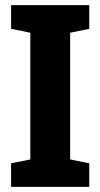

<svg xmlns="http://www.w3.org/2000/svg" viewBox="-20 -731 393 751"><path d="M23.4 0V-92.3L98.6 -107.4V-603L23.4 -618.2V-710.9H329.1V-618.2L254.4 -603V-107.4L329.1 -92.3V0Z"/></svg>

Font: Roboto Slab ExtraBold
Style: Regular
Weight: 800
Designer: Google
Version: Version 2.001; ttfautohint (v1.8.3)